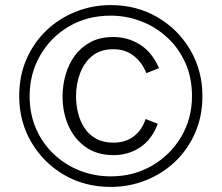

<svg xmlns="http://www.w3.org/2000/svg" viewBox="-20 -726 872 755"><path d="M415.5 9Q312.5 9 231.2 -38.8Q150 -86.5 102.8 -167.5Q55.5 -248.5 55.5 -348Q55.5 -428.5 84.5 -494.2Q113.5 -560 163.5 -607.2Q213.5 -654.5 278.5 -680.2Q343.5 -706 415.5 -706Q517.5 -706 599.2 -658.2Q681 -610.5 728.5 -529.2Q776 -448 776 -348Q776 -268.5 747 -202.8Q718 -137 668 -89.8Q618 -42.5 552.8 -16.8Q487.5 9 415.5 9ZM415.5 -32.5Q506 -32.5 578.2 -74.8Q650.5 -117 692.8 -188.5Q735 -260 735 -348Q735 -421 708.5 -479.5Q682 -538 637 -579.2Q592 -620.5 534.5 -642.5Q477 -664.5 415.5 -664.5Q323 -664.5 251 -622Q179 -579.5 137.8 -507.8Q96.5 -436 96.5 -348Q96.5 -277.5 122 -219.5Q147.5 -161.5 191.8 -119.8Q236 -78 293.5 -55.2Q351 -32.5 415.5 -32.5ZM426.5 -116Q362 -116 317.2 -147.5Q272.5 -179 249.2 -231.5Q226 -284 226 -347Q226 -389 237.5 -430.5Q249 -472 273.2 -505.8Q297.5 -539.5 335.2 -560Q373 -580.5 425.5 -580.5Q482.5 -580.5 530 -551Q577.5 -521.5 605.5 -458L555.5 -438.5Q539.5 -479.5 506.5 -506Q473.5 -532.5 425.5 -532.5Q375.5 -532.5 343.2 -506.5Q311 -480.5 295 -438.2Q279 -396 279 -347Q279 -314 287 -281.5Q295 -249 312.2 -222.8Q329.5 -196.5 357.8 -180.8Q386 -165 426 -165Q474 -165 506.2 -190Q538.5 -215 552.5 -258L600.5 -239.5Q577.5 -177.5 531.2 -146.8Q485 -116 426.5 -116Z"/></svg>

Font: Acari Sans Neue
Style: Regular
Weight: 400
Designer: Alfredo Marco Pradil (font), Cristiano Sobral (main changes)
Foundry: Hanken Design Co. (font), Cristiano Sobral (main changes)
Version: Version 2.459;March 19, 2022;FontCreator 14.0.0.2808 64-bit;